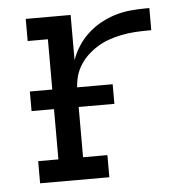

<svg xmlns="http://www.w3.org/2000/svg" viewBox="-43 -562 587 605"><g transform="rotate(-5 250.0 -260.0)"><path d="M60 0V-70H124V-450H60V-520H202V-377Q210 -400 223.5 -421Q237 -442 255.5 -459Q274 -476 295.5 -488Q317 -500 341 -507.5Q365 -515 389.5 -517.5Q414 -520 439 -520H451V-450H439Q418 -450 397 -448.5Q376 -447 356 -443Q336 -439 316 -432Q296 -425 278.5 -414Q261 -403 246 -388.5Q231 -374 220.5 -355.5Q210 -337 206 -316.5Q202 -296 202 -276V-70H279V0ZM53 -229V-291H315V-229Z"/></g></svg>

Font: Iosevka srxl
Style: Regular
Weight: 400
Monospace: yes
Designer: Belleve Invis
Foundry: Belleve Invis
Version: Version 33.0.1; ttfautohint (v1.8.3)